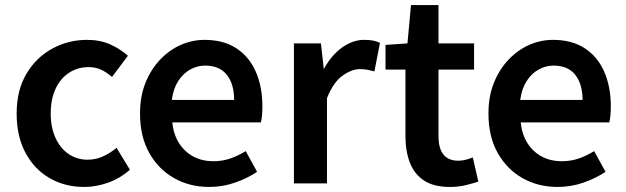

<svg xmlns="http://www.w3.org/2000/svg" viewBox="-20 -727 2483 761"><path d="M314 14Q238 14 177.5 -20.5Q117 -55 81.5 -120.5Q46 -186 46 -277Q46 -370 85 -435Q124 -500 187.5 -534.5Q251 -569 325 -569Q377 -569 417 -551Q457 -533 487 -506L424 -422Q402 -441 380 -451Q358 -461 332 -461Q288 -461 253.5 -438.5Q219 -416 200 -374.5Q181 -333 181 -277Q181 -222 200 -180.5Q219 -139 252 -116.5Q285 -94 327 -94Q360 -94 389 -107.5Q418 -121 442 -141L495 -54Q456 -20 408.5 -3Q361 14 314 14Z M809 14Q732 14 670 -21Q608 -56 571.5 -121Q535 -186 535 -277Q535 -345 556.5 -398.5Q578 -452 614.5 -490.5Q651 -529 696.5 -549Q742 -569 791 -569Q866 -569 917 -535.5Q968 -502 994 -442.5Q1020 -383 1020 -305Q1020 -286 1018.5 -269.5Q1017 -253 1014 -242H663Q668 -193 690 -159Q712 -125 746.5 -106.5Q781 -88 826 -88Q861 -88 892 -98.5Q923 -109 954 -128L999 -46Q960 -20 911 -3Q862 14 809 14ZM661 -331H908Q908 -394 879 -430.5Q850 -467 793 -467Q762 -467 734 -451.5Q706 -436 686.5 -406Q667 -376 661 -331Z M1145 0V-555H1252L1263 -456H1265Q1295 -510 1337 -539.5Q1379 -569 1423 -569Q1445 -569 1459.5 -566Q1474 -563 1486 -557L1464 -444Q1449 -448 1436.5 -450.5Q1424 -453 1406 -453Q1374 -453 1337.5 -427Q1301 -401 1276 -338V0Z M1763 14Q1699 14 1660.5 -11.5Q1622 -37 1604.5 -82.5Q1587 -128 1587 -188V-451H1508V-549L1595 -555L1609 -707H1718V-555H1859V-451H1718V-187Q1718 -139 1737.5 -114.5Q1757 -90 1797 -90Q1811 -90 1826.5 -94Q1842 -98 1854 -103L1876 -7Q1854 0 1825.5 7Q1797 14 1763 14Z M2190 14Q2113 14 2051 -21Q1989 -56 1952.5 -121Q1916 -186 1916 -277Q1916 -345 1937.5 -398.5Q1959 -452 1995.5 -490.5Q2032 -529 2077.5 -549Q2123 -569 2172 -569Q2247 -569 2298 -535.5Q2349 -502 2375 -442.5Q2401 -383 2401 -305Q2401 -286 2399.5 -269.5Q2398 -253 2395 -242H2044Q2049 -193 2071 -159Q2093 -125 2127.5 -106.5Q2162 -88 2207 -88Q2242 -88 2273 -98.5Q2304 -109 2335 -128L2380 -46Q2341 -20 2292 -3Q2243 14 2190 14ZM2042 -331H2289Q2289 -394 2260 -430.5Q2231 -467 2174 -467Q2143 -467 2115 -451.5Q2087 -436 2067.5 -406Q2048 -376 2042 -331Z"/></svg>

Font: Noto Sans TC Thin SemiBold
Style: Regular
Weight: 600
Version: Version 2.004-H2;hotconv 1.0.118;makeotfexe 2.5.65603